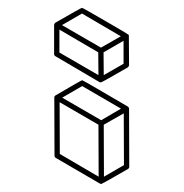

<svg xmlns="http://www.w3.org/2000/svg" viewBox="-20 -582 457 478"><path d="M232.4 -124 229.5 -124.5 118.7 -189Q115.7 -190.9 115.7 -194.8L115.2 -339.8Q115.7 -343.3 118.7 -344.7Q182.6 -382.3 184.6 -382.3Q186.5 -382.3 297.9 -316.9Q298.8 -316.4 299.3 -315.9Q299.8 -315.4 300 -314.7Q300.3 -314 301.3 -312.5L301.8 -167Q301.8 -163.1 298.3 -161.1Q233.9 -124 232.4 -124ZM225.6 -142.1 225.1 -271.5 128.4 -327.6 128.9 -198.7ZM231.9 -282.7 281.2 -311.5 184.6 -367.7 134.8 -338.9ZM238.8 -142.1 288.6 -170.9 288.1 -299.8 238.3 -271.5ZM231.4 -377H229.5Q229 -377.4 228 -377.4L118.2 -441.9Q114.7 -443.8 114.7 -447.3V-520Q115.2 -523.4 117.7 -525.4Q182.1 -562.5 184.1 -562.5Q186 -562.5 241.9 -530Q297.9 -497.6 298.8 -496.3Q299.8 -495.1 300.3 -495.1Q300.3 -494.1 300.8 -493.7L301.3 -419.9Q300.8 -416 297.9 -414.1Q233.9 -377 231.4 -377ZM238.3 -395 287.6 -423.3V-480.5L237.8 -451.7ZM231.4 -463.4 280.8 -491.7 184.1 -548.3 134.3 -519.5ZM225.1 -395 224.6 -451.7 127.9 -508.3V-451.2Z"/></svg>

Font: 3D Isometric
Style: Regular
Weight: 400
Designer: GGBotNet
Version: 1.10